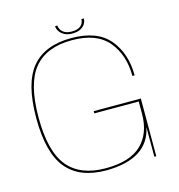

<svg xmlns="http://www.w3.org/2000/svg" viewBox="-112 -857 896 960"><g transform="rotate(-15 336.0 -377.5)"><path d="M321.5 4Q538.5 2 570 -153.5V0H580V-298.5H336V-287H566V-223.5Q566 -121.5 506.2 -64.2Q446.5 -7 321.5 -7Q190 -7 125.8 -85Q61.5 -163 61.5 -338.5Q61.5 -514.5 125.8 -592Q190 -669.5 322 -669.5Q450 -669.5 509.2 -598.5Q568.5 -527.5 568.5 -418.5H580Q580 -532 518 -606.2Q456 -680.5 322 -680.5Q184.5 -680.5 117 -600Q49.5 -519.5 49.5 -338.5Q49.5 -158 117 -77Q184.5 4 321.5 4ZM333.5 -701Q359.5 -701 376 -709.5Q392.5 -718 400.5 -731.2Q408.5 -744.5 408.5 -759H396Q396 -748.5 390.5 -737.5Q385 -726.5 371.5 -719Q358 -711.5 333.5 -711.5Q311 -711.5 297.5 -719.2Q284 -727 277.8 -737.8Q271.5 -748.5 271.5 -759H259.5Q259.5 -744.5 268.8 -731.2Q278 -718 294.2 -709.5Q310.5 -701 333.5 -701Z"/></g></svg>

Font: Anybody SemiExpanded Thin
Style: Regular
Weight: 250
Width: 6
Version: Version 1.113;gftools[0.9.25]